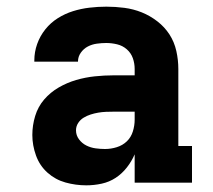

<svg xmlns="http://www.w3.org/2000/svg" viewBox="-20 -548 640 576"><path d="M239 8Q207 8 176.5 -0.5Q146 -9 122.5 -30Q99 -51 88 -81.5Q77 -112 77 -143Q77 -172 85.5 -200Q94 -228 112.5 -249.5Q131 -271 156 -285.5Q181 -300 208.5 -308Q236 -316 264.5 -319Q293 -322 321 -322H384V-341Q384 -358 378.5 -373.5Q373 -389 360.5 -400Q348 -411 331.5 -415Q315 -419 299 -419Q285 -419 270.5 -417Q256 -415 243.5 -408.5Q231 -402 222.5 -390Q214 -378 214 -364V-363H83V-367Q83 -392 91.5 -416Q100 -440 116 -460Q132 -480 153.5 -493.5Q175 -507 199 -514.5Q223 -522 248.5 -525Q274 -528 299 -528Q326 -528 353 -524.5Q380 -521 405 -511Q430 -501 452 -484Q474 -467 488.5 -444.5Q503 -422 509 -395Q515 -368 515 -341V-110H556V0H384V-85Q375 -64 360.5 -45.5Q346 -27 327 -14.5Q308 -2 285 3Q262 8 239 8ZM295 -101Q313 -101 330.5 -106.5Q348 -112 360.5 -124Q373 -136 378.5 -153.5Q384 -171 384 -189V-213H322Q310 -213 298 -212.5Q286 -212 274.5 -210Q263 -208 252 -204.5Q241 -201 231 -195Q221 -189 214.5 -179Q208 -169 208 -157Q208 -142 217 -130Q226 -118 239 -111.5Q252 -105 266.5 -103Q281 -101 295 -101Z"/></svg>

Font: Iosevka HT Extrabold Extended
Style: Regular
Weight: 800
Width: 7
Monospace: yes
Designer: Belleve Invis
Foundry: Belleve Invis
Version: Version 32.3.0; ttfautohint (v1.8.4)